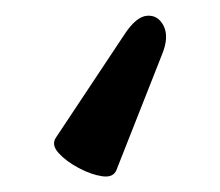

<svg xmlns="http://www.w3.org/2000/svg" viewBox="-20 -33 279 244"><path d="M128 183Q124 193 110 191Q96 189 80 180.5Q64 172 54.5 161.5Q45 151 51 142L138 11Q153 -12 167 -13Q181 -14 188 0Q195 14 186 36Z"/></svg>

Font: Junicode VF
Style: Regular
Weight: 400
Designer: Peter S. Baker
Version: Version 2.213